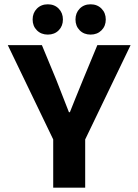

<svg xmlns="http://www.w3.org/2000/svg" viewBox="-20 -868 640 888"><path d="M251.5 -727.8Q231.9 -708 201.2 -708Q170.4 -708 150.6 -727.8Q130.9 -747.6 130.9 -777.8Q130.9 -808.1 150.6 -828.1Q170.4 -848.1 201.2 -848.1Q231.9 -848.1 251.5 -828.1Q271 -808.1 271 -777.8Q271 -747.6 251.5 -727.8ZM449.5 -727.8Q429.7 -708 398.9 -708Q368.2 -708 348.6 -727.8Q329.1 -747.6 329.1 -777.8Q329.1 -808.1 348.6 -828.1Q368.2 -848.1 398.9 -848.1Q429.7 -848.1 449.5 -828.1Q469.2 -808.1 469.2 -777.8Q469.2 -747.6 449.5 -727.8ZM226.1 0V-223.1L16.1 -659.2H173.8L240.2 -499Q256.3 -458.5 298.8 -349.1H303.2Q307.6 -360.4 329.6 -415Q351.6 -469.7 363.8 -499L430.2 -659.2H584L374 -223.1V0Z"/></svg>

Font: Office Code Pro Bold
Style: Regular
Weight: 700
Designer: Nathan Rutzky & Paul D. Hunt
Foundry: Adobe Systems Incorporated
Version: Version 1.004;PS 001.004;hotconv 1.0.70;makeotf.lib2.5.58329